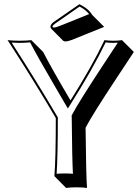

<svg xmlns="http://www.w3.org/2000/svg" viewBox="-20 -840 671 919"><path d="M389.6 -228.5Q392.1 2.9 396.5 59.6Q378.4 56.6 346.7 56.6Q315.4 56.6 296.4 59.6L240.2 2.9Q247.1 -74.7 247.1 -274.9Q156.7 -429.7 30.8 -625.5Q22 -639.6 16.1 -647.9Q42 -645 73.2 -645Q105 -645 129.9 -647.9L186.5 -591.3Q226.6 -513.2 317.4 -359.4Q420.9 -523.4 480 -647.9Q498.5 -645 522 -645Q544.4 -645 564 -647.9L620.6 -591.3Q589.4 -543.5 537.1 -464.8Q419.9 -287.6 389.6 -228.5ZM359.9 -819.8Q387.2 -806.6 405.3 -789.6Q415.5 -778.8 421.9 -768.1L478.5 -711.4L334.5 -653.3Q306.2 -641.6 292.5 -641.6Q286.1 -642.1 281.7 -645.5L225.6 -702.1Q221.7 -707 221.2 -712.9Q223.1 -724.1 235.8 -733.9ZM360.8 -808.6 241.7 -725.6Q231 -717.3 231 -712.9Q232.9 -709 235.8 -708Q249 -708.5 274.4 -719.2L406.7 -772.5Q389.2 -793.9 360.8 -808.6ZM323.2 -284.7 322.8 -287.6 324.2 -289.6Q355 -349.1 487.3 -549.8Q520 -599.6 543.9 -635.7Q531.7 -634.8 522 -634.8Q502.9 -634.8 485.8 -637.2Q422.4 -505.9 313.5 -334.5L304.7 -320.8L296.4 -335Q279.8 -364.3 247.1 -419.4Q163.1 -562.5 124 -637.2Q98.6 -634.8 72.8 -634.8Q54.2 -634.8 35.6 -636.2Q151.9 -456.1 253.4 -283.7Q254.9 -281.2 255.9 -280.3L256.8 -277.8V-274.9Q256.8 -92.8 251 -8.3Q271.5 -9.8 290 -9.8Q309.6 -9.8 329.1 -8.3Q325.2 -75.2 323.2 -284.7Z"/></svg>

Font: Linux Biolinum Shadow O
Style: Regular
Weight: 400
Designer: Philipp H. Poll
Foundry: Philipp H. Poll
Version: Version 1.0.4